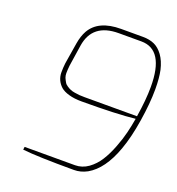

<svg xmlns="http://www.w3.org/2000/svg" viewBox="-134 -841 877 954"><g transform="rotate(20 305.0 -363.5)"><path d="M566.4 -352.1Q581.1 -443.8 581.1 -512.7Q581.1 -709 459.5 -709H339.8Q201.7 -709 182.6 -585.9L165.5 -473.1Q163.1 -448.7 163.1 -433.1Q163.1 -420.9 167 -410.2Q172.4 -397.9 177.7 -389.2Q182.6 -379.9 192.9 -373.5Q202.6 -366.7 212.4 -362.8Q222.2 -358.4 235.8 -356.4Q249 -354 261.7 -353Q274.4 -352.1 289.6 -352.1ZM362.8 5.9Q168.9 5.9 91.8 -2.9L93.8 -18.1H359.9Q397.5 -18.1 429.7 -41Q461.4 -64 482.9 -98.1Q504.4 -131.8 522 -177.7Q539.6 -223.1 548.8 -261.2Q558.1 -299.3 564.5 -337.9Q468.8 -327.1 281.7 -327.1Q243.2 -327.1 214.8 -335.4Q186.5 -343.3 170.9 -356.9Q155.3 -371.1 147 -389.2Q138.7 -407.7 138.7 -428.7Q138.7 -453.1 141.6 -478L159.7 -588.9Q166.5 -629.9 182.6 -658.7Q225.1 -732.9 343.8 -732.9H459.5Q494.1 -732.9 520 -721.2Q545.9 -709.5 566.4 -681.2Q586.9 -652.8 597.2 -608.9Q606 -568.4 606 -508.3Q606 -434.6 590.8 -338.9Q576.2 -245.6 551.3 -176.8Q507.3 -54.7 432.1 -12.2Q398.9 5.9 362.8 5.9Z"/></g></svg>

Font: Squarion Thin
Style: Italic
Weight: 100
Designer: Natanael Gama
Version: Version 1.00;September 12, 2019;FontCreator 11.5.0.2425 64-b